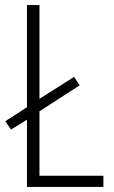

<svg xmlns="http://www.w3.org/2000/svg" viewBox="-20 -734 447 754"><path d="M86 0H386V-44H135V-297L293 -399L271 -432L135 -346V-714H86V-313L1 -258L23 -225L86 -264Z"/></svg>

Font: Noto Sans Armenian Condensed ExtraLight
Style: Regular
Weight: 200
Width: 3
Designer: Monotype Design Team
Foundry: Monotype Imaging Inc.
Version: Version 2.008